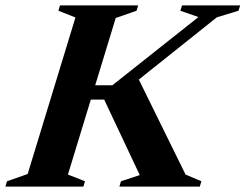

<svg xmlns="http://www.w3.org/2000/svg" viewBox="-51 -695 914 715"><path d="M640 -45 699 -20 693 0H393.5L399.5 -20L469.5 -43L337 -324H234L252 -377.5H367.5L688 -631.5L620.5 -655L627 -675H843.5L837 -655L756.5 -630.5L425 -366L456.5 -418ZM230 -630 166.5 -655 172.5 -675H463.5L457.5 -655L380 -628L202 -45L265.5 -20L259.5 0H-31L-25 -20L52 -47Z"/></svg>

Font: Newsreader 24pt
Style: Bold Italic
Weight: 700
Italic angle: -17°
Designer: Hugues Gentile
Foundry: Production Type
Version: Version 1.003